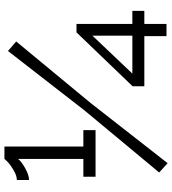

<svg xmlns="http://www.w3.org/2000/svg" viewBox="25 -796 776 866"><g transform="rotate(-90 413.0 -363.0)"><path d="M259 -375V-320H49V-375H129V-669Q117 -654 86.5 -637Q56 -620 34 -620V-675Q53 -675 76.5 -688.5Q100 -702 114 -715Q128 -728 129 -731H185V-375ZM68 -33 348 -370 616 -715 659 -678 382 -343 110 5ZM683 0V-100H457V-153L700 -406H738V-154H797V-100H738V0ZM514 -154H685V-334Z"/></g></svg>

Font: Raleway-v4020 Medium
Style: Regular
Weight: 500
Designer: Matt McInerney, Pablo Impallari, Rodrigo Fuenzalida
Foundry: Matt McInerney, Pablo Impallari, Rodrigo Fuenzalida
Version: Version 4.020;PS 004.020;hotconv 1.0.88;makeotf.lib2.5.64775